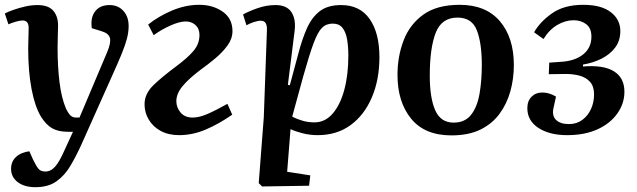

<svg xmlns="http://www.w3.org/2000/svg" viewBox="-21 -547 2645 797"><path d="M316 55Q294 103 270.5 142.5Q247 182 213 206Q179 230 126 230Q80 230 52.5 209Q25 188 25 154Q25 123 46 104Q67 85 101 81L116 115Q130 144 139.5 154.5Q149 165 167 165Q190 165 208 144.5Q226 124 247 76L282 0H260Q221 0 195.5 -14.5Q170 -29 149 -63Q124 -104 110 -177.5Q96 -251 96 -346Q96 -364 97 -389.5Q98 -415 98 -431Q98 -462 73 -462Q62 -462 44.5 -457Q27 -452 14 -446L-1 -491Q12 -498 34.5 -506Q57 -514 83.5 -520Q110 -526 134 -526Q181 -526 201 -501.5Q221 -477 220 -438Q220 -421 219 -399Q218 -377 218 -350Q218 -271 226 -206Q234 -141 253 -96Q264 -74 273 -66.5Q282 -59 294 -59H309L424 -331Q440 -369 435.5 -388.5Q431 -408 402 -417L360 -430Q354 -474 374 -500Q394 -526 434 -526Q469 -526 491 -502Q513 -478 513 -439Q513 -414 506 -387Q499 -360 483.5 -322Q468 -284 442 -227Z M594 -445Q636 -479 692.5 -503Q749 -527 806 -527Q863 -527 903.5 -498.5Q944 -470 944 -418Q944 -387 924 -359Q904 -331 873 -305Q842 -279 811 -257Q762 -220 736.5 -189Q711 -158 711 -127Q711 -101 728.5 -80Q746 -59 779 -59Q806 -59 840.5 -74Q875 -89 923 -116L943 -71Q887 -32 832.5 -9Q778 14 723 14Q678 14 646 -3.5Q614 -21 596.5 -50.5Q579 -80 579 -114Q579 -158 616.5 -194Q654 -230 711 -272Q758 -307 782.5 -336Q807 -365 807 -402Q807 -428 790.5 -443Q774 -458 750 -458Q725 -458 687.5 -441.5Q650 -425 617 -401Z M1087 -421Q1089 -461 1062 -461Q1049 -461 1031.5 -455Q1014 -449 1002 -442L988 -487Q1011 -500 1048 -513Q1085 -526 1123 -526Q1169 -526 1188.5 -497Q1208 -468 1202 -419L1174 -195L1182 -193L1217 -323Q1233 -385 1253.5 -430.5Q1274 -476 1307 -501Q1340 -526 1395 -526Q1473 -526 1513.5 -468Q1554 -410 1554 -310Q1554 -216 1522.5 -142.5Q1491 -69 1434 -27.5Q1377 14 1298 14Q1265 14 1234 6Q1203 -2 1185 -11L1171 166L1267 181L1262 224L1067 227L1053 213L1074 -60ZM1360 -449Q1333 -449 1315.5 -431.5Q1298 -414 1280.5 -367Q1263 -320 1238 -231L1192 -63Q1213 -52 1236 -45.5Q1259 -39 1284 -39Q1328 -39 1359.5 -75Q1391 -111 1408 -173.5Q1425 -236 1425 -316Q1425 -352 1420 -382.5Q1415 -413 1401 -431Q1387 -449 1360 -449Z M1853 15Q1742 15 1685.5 -54.5Q1629 -124 1629 -236Q1629 -313 1654.5 -379.5Q1680 -446 1736.5 -486.5Q1793 -527 1887 -527Q1996 -527 2054 -459Q2112 -391 2112 -277Q2112 -220 2097.5 -168Q2083 -116 2052.5 -74.5Q2022 -33 1973 -9Q1924 15 1853 15ZM1862 -38Q1909 -38 1934.5 -70.5Q1960 -103 1969.5 -157.5Q1979 -212 1979 -278Q1979 -368 1958.5 -421Q1938 -474 1878 -474Q1812 -474 1787.5 -410.5Q1763 -347 1763 -233Q1763 -141 1785.5 -89.5Q1808 -38 1862 -38Z M2333 14Q2260 14 2214 -16Q2168 -46 2168 -98Q2168 -128 2185.5 -145.5Q2203 -163 2230 -163Q2259 -163 2287 -146L2276 -96Q2270 -66 2287.5 -49Q2305 -32 2341 -32Q2373 -32 2396.5 -49.5Q2420 -67 2432.5 -95Q2445 -123 2445 -155Q2445 -189 2428 -207.5Q2411 -226 2384.5 -233Q2358 -240 2328 -240L2257 -239L2259 -287L2316 -291Q2370 -296 2402 -323Q2434 -350 2434 -395Q2434 -430 2412.5 -446.5Q2391 -463 2360 -463Q2326 -463 2292.5 -443.5Q2259 -424 2235 -385L2196 -413Q2221 -457 2271 -492Q2321 -527 2400 -527Q2475 -527 2514.5 -496.5Q2554 -466 2554 -418Q2554 -378 2532.5 -349.5Q2511 -321 2476 -303.5Q2441 -286 2399 -279V-271Q2484 -278 2527.5 -251Q2571 -224 2571 -166Q2571 -118 2542 -76.5Q2513 -35 2460 -10.5Q2407 14 2333 14Z"/></svg>

Font: Literata 36pt SemiBold
Style: Italic
Weight: 600
Italic angle: -2°
Designer: Latin by Veronika Burian and Jose Scaglione. Greek by Irene Vlachou. Cyrillic by Vera Evstafieva
Foundry: TypeTogether
Version: Version 3.002